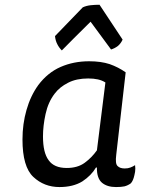

<svg xmlns="http://www.w3.org/2000/svg" viewBox="-20 -756 584 796"><path d="M501 -456.1Q470.7 -477.5 434.6 -490.2Q398.4 -502 349.6 -502Q285.2 -502 231.4 -478.5Q177.7 -455.1 138.7 -403.3Q106.4 -358.4 89.8 -299.8Q73.2 -242.2 73.2 -177.7Q73.2 -64.5 118.2 -22.5Q163.1 19.5 226.6 19.5Q283.2 19.5 321.3 -3.9Q358.4 -28.3 377.9 -61.5Q378.9 -61.5 381.8 -61.5Q380.9 -16.6 403.3 2Q424.8 19.5 460.9 19.5Q482.4 19.5 496.1 16.6Q510.7 12.7 522.5 3.9Q532.2 -6.8 537.1 -29.3Q541 -43.9 541 -56.6Q541 -64.5 540 -71.3Q531.2 -65.4 520.5 -61.5Q510.7 -57.6 497.1 -57.6Q477.5 -57.6 467.8 -67.4Q457 -76.2 461.9 -114.3Q474.6 -227.5 501 -456.1ZM381.8 -132.8Q360.4 -102.5 331.1 -81.1Q301.8 -59.6 256.8 -59.6Q204.1 -59.6 181.6 -91.8Q158.2 -123 158.2 -190.4Q158.2 -234.4 168.9 -283.2Q179.7 -333 207 -368.2Q227.5 -395.5 262.7 -413.1Q296.9 -430.7 345.7 -430.7Q368.2 -430.7 385.7 -426.8Q403.3 -422.9 417 -414.1Q405.3 -320.3 381.8 -132.8ZM208 -606.4Q210 -586.9 217.8 -572.3Q224.6 -558.6 236.3 -546.9Q275.4 -586.9 355.5 -666Q376 -637.7 440.4 -550.8Q456.1 -555.7 468.8 -565.4Q481.4 -576.2 488.3 -591.8Q456.1 -639.6 392.6 -736.3Q374 -736.3 356.4 -734.4Q337.9 -732.4 323.2 -725.6Q284.2 -685.5 208 -606.4Z"/></svg>

Font: cl
Style: Italic
Weight: 400
Designer: Mitja Miklavcic
Version: Version 7.504; 2011; Build 1022